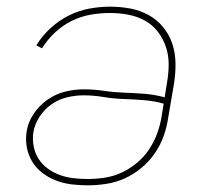

<svg xmlns="http://www.w3.org/2000/svg" viewBox="-20 -548 640 576"><path d="M243 8Q218 8 194 5Q170 2 148 -6.5Q126 -15 107.5 -29Q89 -43 77 -62.5Q65 -82 60.5 -105.5Q56 -129 60 -154Q64 -181 81 -206.5Q98 -232 122.5 -249Q147 -266 175 -273Q203 -280 231 -280Q262 -280 292 -275.5Q322 -271 353 -270Q384 -269 414.5 -266.5Q445 -264 474 -256L481 -300Q486 -328 486 -355.5Q486 -383 477.5 -408Q469 -433 453 -453.5Q437 -474 414 -486.5Q391 -499 364.5 -504Q338 -509 310 -509Q281 -509 252 -504Q223 -499 195.5 -485.5Q168 -472 145 -450.5Q122 -429 106 -403L89 -412Q106 -440 131 -463Q156 -486 185.5 -501Q215 -516 247 -522Q279 -528 310 -528Q341 -528 370.5 -522.5Q400 -517 425.5 -503Q451 -489 469.5 -466.5Q488 -444 497 -416.5Q506 -389 506.5 -358.5Q507 -328 502 -297L485 -197Q481 -169 471.5 -141.5Q462 -114 445 -89Q428 -64 404.5 -44.5Q381 -25 354.5 -13Q328 -1 299.5 3.5Q271 8 243 8ZM243 -11Q268 -11 294.5 -15Q321 -19 345.5 -30.5Q370 -42 391.5 -60Q413 -78 428 -101Q443 -124 452 -149Q461 -174 465 -200L471 -237Q443 -245 412.5 -247.5Q382 -250 351 -251Q320 -252 290.5 -257Q261 -262 230 -262Q206 -262 181 -256Q156 -250 134.5 -235Q113 -220 98.5 -197.5Q84 -175 80 -151Q77 -130 81 -109Q85 -88 96 -71Q107 -54 123.5 -42Q140 -30 159.5 -23Q179 -16 200 -13.5Q221 -11 243 -11Z"/></svg>

Font: Iosevka SS04 Thin Extended
Style: Italic
Weight: 100
Width: 7
Italic angle: -9°
Monospace: yes
Designer: Belleve Invis
Foundry: Belleve Invis
Version: Version 19.0.0; ttfautohint (v1.8.4)